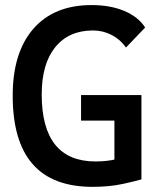

<svg xmlns="http://www.w3.org/2000/svg" viewBox="-20 -723 626 753"><path d="M342.8 9.8Q186 9.8 107.9 -79.6Q29.8 -168.9 29.8 -347.7Q29.8 -517.1 110.8 -610.1Q191.9 -703.1 338.9 -703.1Q412.6 -703.1 467.3 -680.2Q522 -657.2 549.3 -615.2L474.1 -536.6Q451.7 -568.4 417.7 -585.9Q383.8 -603.5 344.7 -603.5Q249.5 -603.5 196.5 -537.8Q143.6 -472.2 143.6 -352.5Q143.6 -221.2 196.5 -155.5Q249.5 -89.8 354.5 -89.8Q400.9 -89.8 436.3 -98.9Q471.7 -107.9 494.1 -114.3L534.7 -19.5Q514.2 -13.2 461.9 -1.7Q409.7 9.8 342.8 9.8ZM428.7 -19.5V-350.1H534.7V-19.5ZM297.9 -250V-350.1H531.7V-250Z"/></svg>

Font: Cascadia Mono Medium
Style: Regular
Weight: 500
Monospace: yes
Designer: Aaron Bell
Foundry: Saja Typeworks
Version: Version 2407.024